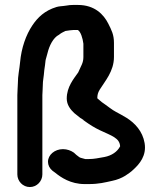

<svg xmlns="http://www.w3.org/2000/svg" viewBox="-20 -753 655 775"><path d="M316.6 -576.6V-523C316.6 -498.3 307.1 -487.8 295.7 -460.7C278 -435.5 249.4 -402.5 249.4 -355.1C249.4 -330.1 264.2 -310.9 279.7 -296.5L304.4 -276.8C307.1 -275.3 310.4 -273.4 316.6 -269.2V-268.2L325.5 -261.8C342.1 -249.9 362.3 -237.1 383 -227.4C431 -204.8 462.7 -196.2 464.9 -162.5C453.9 -140.7 430.7 -124.7 401.2 -119.2C377 -115.2 361.1 -111 338.6 -111H324L308 -115.4C299.6 -117.7 301.1 -118.2 288.1 -127.8L278.3 -136.8C266.2 -145.4 250.7 -151 234.1 -151C200.9 -151 173.7 -128 173.7 -100C173.7 -86.8 179.9 -73.5 191.8 -63.8L202.8 -55.8C225.9 -37 265 -10 321.5 -10H338.6C379.4 -10 403.2 -16.6 431.7 -22.8C453.2 -27.1 471 -34.7 485.4 -43.5L502 -54.8C508.7 -59.4 513.8 -64.1 520.3 -70.2C541.9 -90.4 572.5 -124 563.7 -175.6C555.6 -223.2 524.8 -256 490.8 -277.4L468.4 -290.4C460.9 -294.7 454.7 -298.2 447.8 -301.6C432 -309.5 414.4 -324.9 390.9 -340.8L375.2 -354.1C374.5 -354.7 372.8 -356 372.8 -356.6C372.8 -369.2 375 -378.9 382.7 -391.5C403.6 -425.5 440 -465.2 440 -523V-580C440 -612.9 430.4 -631.1 417.2 -657.4C398.7 -694.3 362.5 -733 294.6 -733H275.1C265.8 -733 257.6 -732.3 248.2 -730.5L236.9 -729C228.7 -727.9 217.6 -727.7 207.6 -724.6C160.1 -710.1 132.1 -682.3 111.2 -651.4C84.5 -612 66.3 -559.1 61.1 -502.2C58.8 -474.7 52 -449 52 -414C52 -400.1 50 -387.6 50 -369V-49C50 -21.9 72 2 100.5 2C129 2 151 -21.9 151 -49V-369C151 -382.9 153 -395.5 153 -414C153 -426 155.4 -434.6 156.9 -450.6L158.8 -470L161.8 -490.9L163.8 -508.5C164.4 -514.4 168.9 -525.8 171.9 -539.1C178.7 -567.2 194.2 -600.9 218.5 -612.9C222.5 -616.9 235.4 -624.4 243.5 -627.9C252.6 -629.4 270.1 -632 277.5 -632H294C305.9 -625.3 313.7 -599 316.6 -576.6Z"/></svg>

Font: NumbBunny
Style: Bk
Weight: 400
Designer: Robert Jablonski
Foundry: Cannot Into Space Fonts
Version: Version 1.0